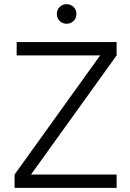

<svg xmlns="http://www.w3.org/2000/svg" viewBox="-20 -902 625 922"><path d="M60 -700H540V-636L129 -64H540V0H50V-64L461 -636H60ZM300 -788Q280 -788 266.5 -801.5Q253 -815 253 -835Q253 -855 266.5 -868.5Q280 -882 300 -882Q320 -882 333.5 -868.5Q347 -855 347 -835Q347 -815 333.5 -801.5Q320 -788 300 -788Z"/></svg>

Font: PT Root UI Web
Style: Regular
Weight: 400
Designer: Vitaly Kuzmin
Foundry: ParaType Ltd.
Version: Version 1.000W